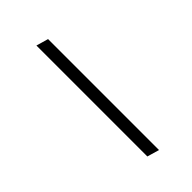

<svg xmlns="http://www.w3.org/2000/svg" viewBox="25 -413 375 375"><g transform="rotate(45 212.5 -225.5)"><path d="M60.5 -212.9 67.7 -237.9H374.2L366.9 -212.9Z"/></g></svg>

Font: Playfair 144pt
Style: Italic
Weight: 400
Italic angle: -15.6°
Designer: Claus Eggers Sørensen
Foundry: Claus Eggers Sørensen
Version: Version 2.001;gftools[0.9.30]